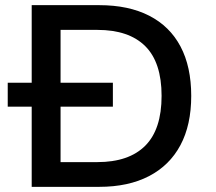

<svg xmlns="http://www.w3.org/2000/svg" viewBox="-20 -725 838 745"><path d="M103 0V-705H365Q479 -705 559 -664Q639 -623 680.5 -544.5Q722 -466 722 -353Q722 -240 680 -161.5Q638 -83 558 -41.5Q478 0 365 0ZM215 -96H358Q480 -96 543.5 -159.5Q607 -223 607 -353Q607 -483 543.5 -546Q480 -609 358 -609H215ZM10 -311V-404H418V-311Z"/></svg>

Font: Nunito Sans 7pt SemiBold
Style: Regular
Weight: 600
Designer: Vernon Adams
Foundry: Vernon Adams
Version: Version 3.101;gftools[0.9.27]